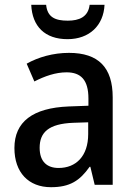

<svg xmlns="http://www.w3.org/2000/svg" viewBox="-20 -769 561 799"><path d="M415 -749H353C347 -698 309 -683 262 -683C210 -683 177 -697 172 -749H110C114 -659 167 -606 261 -606C352 -606 411 -663 415 -749ZM267 -549C201 -549 139 -531 91 -504L123 -430C166 -452 211 -468 257 -468C316 -468 348 -437 348 -359V-329L266 -326C116 -320 40 -262 40 -153C40 -51 99 10 192 10C271 10 312 -17 353 -75H356L374 0H449V-364C449 -488 390 -549 267 -549ZM285 -258 347 -260V-211C347 -119 296 -70 224 -70C176 -70 145 -96 145 -154C145 -218 182 -254 285 -258Z"/></svg>

Font: Noto Sans Arabic SemCond Med
Style: Regular
Weight: 500
Width: 4
Designer: Monotype Design Team, Nadine Chahine, Nizar Qandah and Khaled Hosny
Foundry: Monotype Imaging Inc.
Version: Version 2.012